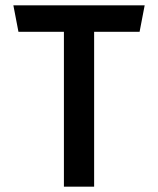

<svg xmlns="http://www.w3.org/2000/svg" viewBox="-20 -698 591 718"><path d="M219 -579V0H332V-579H502L521 -678H30L49 -579Z"/></svg>

Font: All Genders v4
Style: Regular
Weight: 400
Designer: Rassam Alawdi
Foundry: Rassam Art
Version: Version 3.100;FEAKit 1.0